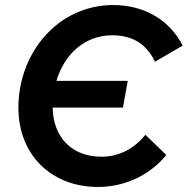

<svg xmlns="http://www.w3.org/2000/svg" viewBox="-20 -728 745 762"><path d="M369 14C478 14 577 -35 640 -113L557 -193C513 -138 452 -106 383 -106C265 -106 191 -183 189 -301H468L487 -407H204C234 -509 313 -588 426 -588C510 -588 564 -549 595 -483L705 -547C649 -656 544 -708 430 -708C208 -708 53 -516 53 -301C53 -113 184 14 369 14Z"/></svg>

Font: Fixel Display SemiBold
Style: Italic
Weight: 600
Italic angle: -10°
Designer: AlfaBravo + MacPaw
Foundry: Kyrylo Tkachov, Marchela Mozhyna, Serhii Makarenko, Maria Weinstein, Zakhar Kryvoshyya
Version: Version 1.210;Glyphs 3.2 (3217)